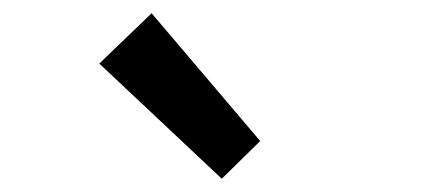

<svg xmlns="http://www.w3.org/2000/svg" viewBox="-20 -914 655 290"><path d="M315 -644 373 -701 209 -894 130 -818Z"/></svg>

Font: ChiuKong Gothic CL Medium
Style: Regular
Weight: 500
Designer: Ryoko NISHIZUKA 西塚涼子 (kana, bopomofo & ideographs); Paul D. Hunt (Latin, Greek & Cyrillic); Sandoll Communications 산돌커뮤니
Foundry: Adobe
Version: Version 1.300